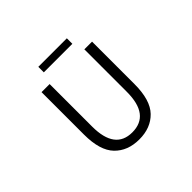

<svg xmlns="http://www.w3.org/2000/svg" viewBox="-197 -1130 1394 1394"><g transform="rotate(-45 500.0 -433.0)"><path d="M240.2 -296.9V-732.4H323.2V-295.9Q323.2 -59.6 500 -59.6Q679.7 -59.6 679.7 -295.9V-732.4H758.8V-296.9Q758.8 -132.8 688.5 -60.1Q618.2 12.7 500 12.7Q381.8 12.7 311 -60.1Q240.2 -132.8 240.2 -296.9ZM353.5 -822.3V-878.9H646.5V-822.3Z"/></g></svg>

Font: Gen Shin Gothic Monospace Normal
Style: Regular
Weight: 350
Designer: [Source Han Sans]
Ryoko NISHIZUKA  (kana & ideographs); Paul D. Hunt (Latin, Greek & Cyrillic); Wenlong ZHANG  (bopomofo
Version: Version 1.002.20150607